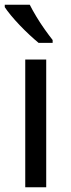

<svg xmlns="http://www.w3.org/2000/svg" viewBox="-21 -786 299 806"><path d="M173 0H85V-536H173ZM104 -766Q115 -744 131.5 -716.5Q148 -689 166.5 -663Q185 -637 200 -618V-606H141Q124 -620 103 -639.5Q82 -659 61.5 -680.5Q41 -702 24.5 -722Q8 -742 -1 -756V-766Z"/></svg>

Font: Noto Sans Adlam
Style: Regular
Weight: 400
Designer: Mark Jamra, Neil Patel
Foundry: JamraPatel LLC
Version: Version 3.001